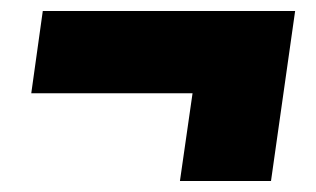

<svg xmlns="http://www.w3.org/2000/svg" viewBox="-20 -427 576 350"><path d="M474 -97H308L331 -257H37L58 -407H518Z"/></svg>

Font: FiraGO Heavy
Style: Italic
Weight: 900
Italic angle: -8°
Designer: bBox Type GmbH
Foundry: bBox Type GmbH
Version: Version 1.001